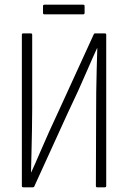

<svg xmlns="http://www.w3.org/2000/svg" viewBox="-20 -797 545 817"><path d="M79 0Q73 0 73 -6V-649Q73 -655 79 -655H111Q117 -655 117 -649V-333Q117 -288 116 -240.5Q115 -193 114 -147.5Q113 -102 112 -64H113Q131 -103 149.5 -146.5Q168 -190 189 -236.5Q210 -283 233 -332L379 -651Q380 -655 385 -655H426Q432 -655 432 -649V-6Q432 0 426 0H393Q388 0 388 -6L389 -311Q389 -357 389.5 -406Q390 -455 391.5 -503Q393 -551 394 -592H393Q374 -551 354.5 -505.5Q335 -460 313 -411.5Q291 -363 266 -311L126 -4Q125 0 120 0ZM169 -736Q163 -736 163 -742V-771Q163 -777 169 -777H334Q340 -777 340 -771V-742Q340 -736 334 -736Z"/></svg>

Font: Sofia Sans Condensed Light
Style: Regular
Weight: 300
Designer: Botio Nikoltchev, Ani Petrova
Foundry: lettersoup
Version: Version 4.101